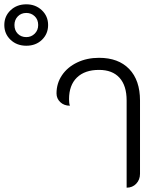

<svg xmlns="http://www.w3.org/2000/svg" viewBox="-225 -861 735 890"><path d="M-205 -745Q-205 -786 -176 -813.5Q-147 -841 -103 -841Q-60 -841 -31 -813.5Q-2 -786 -2 -745Q-2 -704 -30.5 -676.5Q-59 -649 -103 -649Q-147 -649 -176 -676.5Q-205 -704 -205 -745ZM-48 -745Q-48 -770 -64 -785.5Q-80 -801 -103 -801Q-127 -801 -142.5 -785Q-158 -769 -158 -745Q-158 -720 -142.5 -704.5Q-127 -689 -103 -689Q-80 -689 -64 -705Q-48 -721 -48 -745ZM362 -395Q362 -464 329 -500.5Q296 -537 234 -537Q168 -537 131.5 -501.5Q95 -466 95 -401Q95 -382 99 -371Q72 -371 54.5 -387.5Q37 -404 37 -428Q37 -475 62.5 -512.5Q88 -550 133 -571.5Q178 -593 234 -593Q324 -593 374 -541Q424 -489 424 -395V-55Q424 -28 406.5 -9.5Q389 9 362 9Z"/></svg>

Font: K2D ExtraLight
Style: Regular
Weight: 275
Designer: Katatrad Aksorn Co.,Ltd.
Foundry: Cadson Demak Co.,Ltd.
Version: Version 1.000; ttfautohint (v1.6)